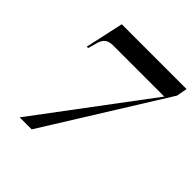

<svg xmlns="http://www.w3.org/2000/svg" viewBox="-191 -854 993 993"><g transform="rotate(45 305.5 -357.0)"><path d="M104 0H192L600 -655L611 -714H137L91 -504H101L115 -554C126 -593 148 -605 184 -605H557Z"/></g></svg>

Font: Noto Serif Display
Style: Bold Italic
Weight: 700
Italic angle: -12°
Designer: Monotype Design Team
Foundry: Monotype Imaging Inc.
Version: Version 2.009